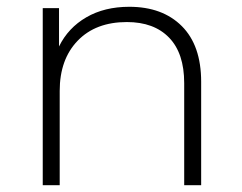

<svg xmlns="http://www.w3.org/2000/svg" viewBox="-20 -546 713 566"><path d="M573 -305V0H523V-301Q523 -389 478.5 -435Q434 -481 354 -481Q262 -481 209 -426Q156 -371 156 -278V0H106V-522H154V-409Q181 -464 234.5 -495Q288 -526 361 -526Q459 -526 516 -469Q573 -412 573 -305Z"/></svg>

Font: Montserrat Atlas Light
Style: Regular
Weight: 300
Designer: Julieta Ulanovsky
Foundry: Julieta Ulanovsky
Version: Version 7.200